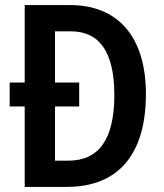

<svg xmlns="http://www.w3.org/2000/svg" viewBox="-20 -734 644 754"><path d="M256 -714H77V-410H18V-316H77V0H242C444 0 553 -127 553 -365C553 -593 440 -714 256 -714ZM258 -611C369 -611 429 -532 429 -361C429 -189 370 -103 248 -103H196V-316H291V-410H196V-611Z"/></svg>

Font: Noto Sans Gujarati UI Condensed SemiBold
Style: Regular
Weight: 600
Width: 3
Designer: Jelle Bosma - Monotype Design Team, Universal Thirst
Foundry: Monotype Imaging Inc.
Version: Version 2.106